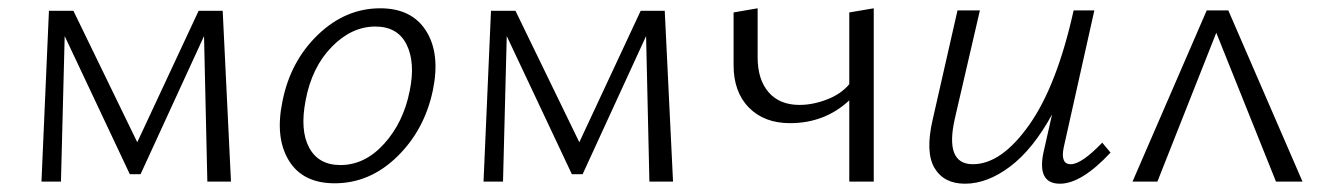

<svg xmlns="http://www.w3.org/2000/svg" viewBox="-20 -438 3189 463"><path d="M537 0H480L472 -351L319 -18H293L136 -351L127 0H80L98 -412H157L311 -95L459 -412H517Z M787 4Q710 4 676.5 -51Q643 -106 661 -193Q680 -290 746.5 -354Q813 -418 897 -418Q973 -418 1007.5 -363.5Q1042 -309 1024 -221Q1004 -125 938 -60.5Q872 4 787 4ZM801 -40Q860 -40 906.5 -91.5Q953 -143 968 -219Q982 -287 960.5 -330.5Q939 -374 885 -374Q828 -374 780 -325Q732 -276 717 -196Q703 -124 725.5 -82Q748 -40 801 -40Z M1603 0H1546L1538 -351L1385 -18H1359L1202 -351L1193 0H1146L1164 -412H1223L1377 -95L1525 -412H1583Z M2028 -408 2087 -418V0H2028V-196Q1969 -141 1885 -141Q1823 -141 1786 -178.5Q1749 -216 1749 -281V-408L1807 -418V-300Q1807 -246 1833.5 -215.5Q1860 -185 1908 -185Q1940 -185 1974 -198Q2008 -211 2028 -235Z M2638 -94 2658 -70Q2588 5 2536 5Q2481 5 2496 -69L2517 -162Q2471 -78 2416 -36.5Q2361 5 2307 5Q2256 5 2233.5 -33Q2211 -71 2229 -149L2289 -413H2343L2283 -154Q2257 -42 2326 -42Q2395 -42 2462 -137Q2529 -232 2569 -413H2619L2545 -82Q2537 -42 2562 -42Q2588 -42 2638 -94Z M3121 0H3057L2913 -359L2771 0H2711L2890 -413H2942Z"/></svg>

Font: EauTestInfant Semilight
Style: Italic
Weight: 300
Italic angle: -12°
Designer: Christian Thalmann (Catharsis Fonts)
Version: Version 0.001;PS 000.001;hotconv 1.0.88;makeotf.lib2.5.64775